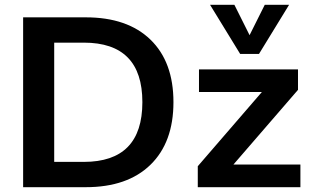

<svg xmlns="http://www.w3.org/2000/svg" viewBox="-20 -777 1304 797"><path d="M76 -705H336Q509 -705 604.5 -612.5Q700 -520 700 -353Q700 -186 604.5 -93Q509 0 336 0H76ZM328 -105Q571 -105 571 -353Q571 -600 328 -600H205V-105ZM949 -94H1227V0H801V-87L1067 -395H806V-489H1217V-404ZM1079 -757H1180L1055 -553H977L852 -757H953L1016 -631Z"/></svg>

Font: wassup Sans
Style: Bold
Weight: 700
Version: Version 2.001